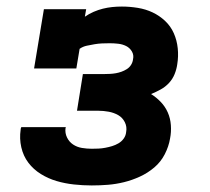

<svg xmlns="http://www.w3.org/2000/svg" viewBox="-20 -558 640 586"><path d="M260 8Q233 8 205.5 5Q178 2 152.5 -5.5Q127 -13 104.5 -27Q82 -41 66.5 -61.5Q51 -82 45 -108.5Q39 -135 43 -162Q43 -164 43.5 -166Q44 -168 45 -170H181Q181 -169 180.5 -168.5Q180 -168 180 -167Q178 -152 184.5 -138.5Q191 -125 203 -117Q215 -109 230 -106.5Q245 -104 260 -104Q271 -104 281 -104.5Q291 -105 301.5 -107Q312 -109 322 -112Q332 -115 341.5 -120.5Q351 -126 357.5 -135Q364 -144 365 -155Q368 -171 361 -185Q354 -199 341 -206.5Q328 -214 312 -217Q296 -220 280 -220H215L233 -332H299Q307 -332 316 -332.5Q325 -333 333.5 -334.5Q342 -336 350.5 -339Q359 -342 367 -347Q375 -352 380 -360Q385 -368 386 -377Q389 -390 382.5 -401Q376 -412 365 -417.5Q354 -423 341 -424.5Q328 -426 315 -426Q303 -426 291.5 -425.5Q280 -425 268.5 -423Q257 -421 245 -418.5Q233 -416 223 -409L213 -349H84L114 -530H243L239 -507Q252 -516 266 -522Q280 -528 294 -531.5Q308 -535 322.5 -536.5Q337 -538 352 -538Q376 -538 400.5 -534Q425 -530 446 -520Q467 -510 484 -494Q501 -478 510.5 -456.5Q520 -435 522.5 -410.5Q525 -386 521 -362Q519 -347 513 -332Q507 -317 496 -305Q485 -293 470.5 -285Q456 -277 441 -271Q457 -261 470.5 -247Q484 -233 492 -215Q500 -197 501.5 -176Q503 -155 499 -135Q495 -111 483 -87.5Q471 -64 451 -47Q431 -30 407 -19Q383 -8 358.5 -2Q334 4 309.5 6Q285 8 260 8Z"/></svg>

Font: Iosevka Curly Slab HvExObl
Style: Regular
Weight: 900
Width: 7
Italic angle: -9°
Monospace: yes
Designer: Belleve Invis
Foundry: Belleve Invis
Version: Version 11.1.0; ttfautohint (v1.8.3)